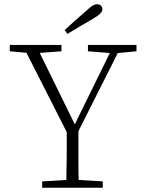

<svg xmlns="http://www.w3.org/2000/svg" viewBox="-20 -886 683 906"><path d="M179 0V-30L313 -38H331L465 -30V0ZM293 0Q293 -35 293.5 -65.5Q294 -96 294.5 -128Q295 -160 295 -200Q295 -240 295 -294H350Q350 -240 350 -200.5Q350 -161 350 -129Q350 -97 350.5 -66Q351 -35 352 0ZM307 -239 86 -674H149L342 -281H325L345 -324L517 -674H555L336 -239ZM26 -644V-674H270V-644L149 -635H128ZM395 -644V-674H624V-644L528 -635H509ZM285 -744Q311 -768 336.5 -791Q362 -814 386 -834Q405 -852 416.5 -859Q428 -866 438 -866Q449 -866 456 -859.5Q463 -853 463 -843Q463 -832 453 -822Q443 -812 418 -797Q388 -780 358 -762Q328 -744 298 -726Z"/></svg>

Font: Source Serif 4 18pt Light
Style: Regular
Weight: 300
Designer: Frank Grießhammer
Foundry: Adobe Systems Incorporated
Version: Version 4.004;hotconv 1.0.116;makeotfexe 2.5.65601